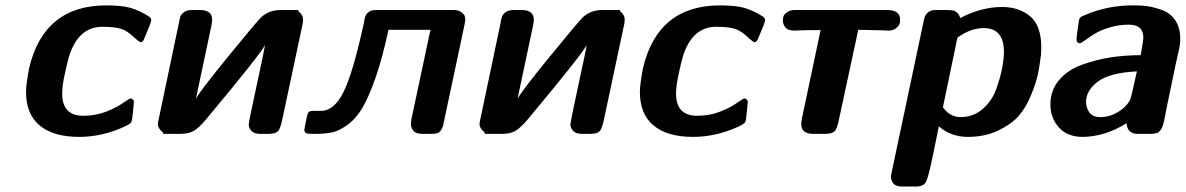

<svg xmlns="http://www.w3.org/2000/svg" viewBox="-20 -495 4384 710"><path d="M76.2 -155.8Q76.2 -181.6 87.9 -244.1Q143.1 -475.1 373 -475.1Q429.2 -475.1 461.7 -466.1Q494.1 -457 530.8 -434.1L536.1 -429.2L539.1 -423.8V-418.9Q538.1 -409.2 511.2 -347.2Q506.3 -339.4 501 -338.9Q495.1 -338.9 473.1 -359.4Q451.2 -379.9 431.2 -387.2Q406.2 -396 358.9 -396Q269 -396 234.9 -285.2Q229 -266.1 216.8 -208Q210 -174.8 210 -148.9Q210 -66.9 288.1 -66.9Q333 -66.9 371.1 -81.5Q409.2 -96.2 433.1 -113Q457 -129.9 461.9 -130.9H464.8Q474.6 -127 475.1 -118.2Q475.1 -112.3 469.2 -59.1Q467.3 -43.9 462.6 -39.6Q458 -35.2 440.9 -26.9Q357.9 11.2 272.9 11.2Q177.7 11.2 127 -30.8Q76.2 -72.8 76.2 -155.8Z M564 -36.1Q564 -44.9 567.9 -59.1L641.6 -410.2Q644.5 -427.2 647.2 -434.6Q649.9 -441.9 660.4 -450Q670.9 -458 689.9 -458H718.8Q764.6 -458 764.6 -421.9Q764.6 -417 762.7 -404.8L710 -155.8L704.6 -129.9Q719.7 -158.7 823.7 -285.9Q927.7 -413.1 945.8 -431.2Q975.6 -458 1017.6 -458H1083V-454.1Q1101.1 -439.9 1100.6 -421.9Q1100.6 -409.7 1097.7 -399.9L1022.9 -48.8Q1022.9 -47.9 1021.2 -41.5Q1019.5 -35.2 1019 -34.2Q1018.6 -33.2 1017.1 -27.6Q1015.6 -22 1014.6 -20.5Q1013.7 -19 1011.7 -15.1Q1009.8 -11.2 1007.3 -9.5Q1004.9 -7.8 1001.7 -5.4Q998.5 -2.9 994.6 -2.4Q990.7 -2 985.8 -1Q981 0 974.6 0H941.9Q919.9 0 909.9 -11Q899.9 -22 899.9 -34.2Q899.9 -45.4 929 -178.7Q958 -312 960 -328.1Q940.9 -292 741.7 -53.2Q716.8 -23.4 697.8 -11.7Q678.7 0 647 0H583V-4.9Q564 -20 564 -36.1Z M1105.5 -15.1Q1105.5 -20 1114.7 -63Q1117.7 -78.1 1122.6 -81.5Q1127.4 -85 1138.7 -85H1167.5Q1215.3 -85 1250 -154.1Q1284.7 -223.1 1325.7 -410.2Q1325.7 -411.1 1327.1 -418.5Q1328.6 -425.8 1329.1 -428.5Q1329.6 -431.2 1332 -437Q1334.5 -442.9 1337.4 -445.6Q1340.3 -448.2 1345 -451.7Q1349.6 -455.1 1356.7 -456.5Q1363.8 -458 1372.6 -458H1656.7Q1674.8 -458 1685.3 -450.4Q1695.8 -442.9 1698.2 -436Q1700.7 -429.2 1700.7 -421.9L1697.8 -403.8L1622.6 -49.8Q1619.6 -33.7 1618.2 -28.8Q1616.7 -23.9 1611.6 -14.9Q1606.4 -5.9 1597.9 -2.9Q1589.4 0 1575.7 0H1542.5Q1517.6 0 1508.5 -11.5Q1499.5 -22.9 1499.5 -36.1Q1499.5 -48.3 1502.4 -59.1L1571.8 -384.8H1416.5Q1394.5 -281.7 1369.6 -210Q1344.7 -138.2 1321 -97.7Q1297.4 -57.1 1266.8 -34.7Q1236.3 -12.2 1210.9 -6.1Q1185.5 0 1148.4 0H1133.8Q1118.7 0 1112.1 -2.7Q1105.5 -5.4 1105.5 -15.1Z M1753.4 -36.1Q1753.4 -44.9 1757.3 -59.1L1831.1 -410.2Q1834 -427.2 1836.7 -434.6Q1839.4 -441.9 1849.9 -450Q1860.4 -458 1879.4 -458H1908.2Q1954.1 -458 1954.1 -421.9Q1954.1 -417 1952.1 -404.8L1899.4 -155.8L1894 -129.9Q1909.2 -158.7 2013.2 -285.9Q2117.2 -413.1 2135.3 -431.2Q2165 -458 2207 -458H2272.5V-454.1Q2290.5 -439.9 2290 -421.9Q2290 -409.7 2287.1 -399.9L2212.4 -48.8Q2212.4 -47.9 2210.7 -41.5Q2209 -35.2 2208.5 -34.2Q2208 -33.2 2206.5 -27.6Q2205.1 -22 2204.1 -20.5Q2203.1 -19 2201.2 -15.1Q2199.2 -11.2 2196.8 -9.5Q2194.3 -7.8 2191.2 -5.4Q2188 -2.9 2184.1 -2.4Q2180.2 -2 2175.3 -1Q2170.4 0 2164.1 0H2131.3Q2109.4 0 2099.4 -11Q2089.4 -22 2089.4 -34.2Q2089.4 -45.4 2118.4 -178.7Q2147.5 -312 2149.4 -328.1Q2130.4 -292 1931.2 -53.2Q1906.2 -23.4 1887.2 -11.7Q1868.2 0 1836.4 0H1772.5V-4.9Q1753.4 -20 1753.4 -36.1Z M2346.2 -155.8Q2346.2 -181.6 2357.9 -244.1Q2413.1 -475.1 2643.1 -475.1Q2699.2 -475.1 2731.7 -466.1Q2764.2 -457 2800.8 -434.1L2806.2 -429.2L2809.1 -423.8V-418.9Q2808.1 -409.2 2781.2 -347.2Q2776.4 -339.4 2771 -338.9Q2765.1 -338.9 2743.2 -359.4Q2721.2 -379.9 2701.2 -387.2Q2676.3 -396 2628.9 -396Q2539.1 -396 2504.9 -285.2Q2499 -266.1 2486.8 -208Q2480 -174.8 2480 -148.9Q2480 -66.9 2558.1 -66.9Q2603 -66.9 2641.1 -81.5Q2679.2 -96.2 2703.1 -113Q2727.1 -129.9 2731.9 -130.9H2734.9Q2744.6 -127 2745.1 -118.2Q2745.1 -112.3 2739.3 -59.1Q2737.3 -43.9 2732.7 -39.6Q2728 -35.2 2710.9 -26.9Q2627.9 11.2 2543 11.2Q2447.8 11.2 2397 -30.8Q2346.2 -72.8 2346.2 -155.8Z M2875 -418.9Q2875 -426.8 2877 -433.8Q2878.9 -440.9 2889.9 -449.5Q2900.9 -458 2919.9 -458H3260.7Q3308.6 -458 3308.6 -421.9Q3308.6 -414.1 3306.2 -406.5Q3303.7 -398.9 3293.2 -390.4Q3282.7 -381.8 3265.6 -381.8Q3262.7 -381.8 3256.3 -382.3Q3250 -382.8 3245.6 -382.8H3244.6L3153.8 -384.8L3080.6 -44.9Q3077.6 -33.7 3076.7 -29.8Q3075.7 -25.9 3072.3 -18.6Q3068.8 -11.2 3064.7 -8.1Q3060.5 -4.9 3052.2 -2.4Q3043.9 0 3032.7 0H2986.8Q2942.9 0 2942.9 -37.1Q2942.9 -42 2944.8 -54.2L3014.6 -383.8Q2980.5 -383.8 2958 -383.3Q2935.5 -382.8 2927.7 -382.3Q2919.9 -381.8 2917 -381.8Q2893.1 -381.8 2884 -393.8Q2875 -405.8 2875 -418.9Z M3274.4 158.2Q3274.4 157.2 3277.3 142.1L3396.5 -420.9Q3403.3 -458 3440.4 -458H3480.5Q3482.4 -458 3491.9 -457.5Q3501.5 -457 3507.1 -455.6Q3512.7 -454.1 3520 -447.5Q3527.3 -440.9 3530.8 -428.2Q3608.9 -469.2 3685.5 -469.2Q3747.6 -469.2 3789.1 -435.1Q3830.6 -400.9 3830.6 -318.8L3829.6 -293Q3824.7 -253.9 3818.6 -222.9Q3812.5 -191.9 3793.5 -145Q3774.4 -98.1 3747.6 -67.1Q3720.7 -36.1 3671.6 -12.5Q3622.6 11.2 3558.6 11.2Q3496.6 11.2 3451.7 -27.8Q3442.9 14.2 3430.7 75.2Q3413.6 159.2 3404.5 177Q3395.5 194.8 3366.7 194.8H3317.4Q3292.5 194.8 3283.4 183.1Q3274.4 171.4 3274.4 158.2ZM3466.8 -98.1Q3492.7 -62 3532.7 -62Q3579.6 -62 3614 -92Q3648.4 -122.1 3664.1 -166Q3679.7 -210 3686 -243.9Q3692.4 -277.8 3692.4 -303.2Q3692.4 -391.1 3617.7 -391.1Q3569.8 -391.1 3520.5 -356Z M3864.3 -108.9Q3864.3 -160.6 3895.8 -198.2Q3927.2 -235.8 3979.2 -254.9Q4031.2 -273.9 4085.2 -282.5Q4139.2 -291 4198.2 -291Q4208 -344.2 4208 -356Q4208 -403.8 4154.3 -403.8Q4117.2 -403.8 4082.8 -393.3Q4048.3 -382.8 4029.3 -370.8Q4010.3 -358.9 3994.1 -347.4Q3978 -335.9 3974.1 -335Q3960.9 -335 3960.9 -351.1Q3960.9 -357.9 3968.3 -409.2Q3970.2 -425.3 3974.1 -429.7Q3978 -434.1 3993.2 -439.9Q4076.2 -475.1 4168 -475.1H4178.2Q4201.2 -475.1 4222.7 -472.2Q4244.1 -469.2 4275.1 -458.7Q4306.2 -448.2 4325.2 -421.1Q4344.2 -394 4344.2 -354Q4344.2 -342.8 4344.2 -341.8Q4344.2 -340.8 4343.3 -332Q4342.3 -323.2 4341.3 -318.6Q4340.3 -314 4336.2 -295.4Q4332 -276.9 4327.6 -257.3Q4323.2 -237.8 4315.2 -197.5Q4307.1 -157.2 4296.9 -109.9Q4294.9 -100.1 4292 -85.4Q4289.1 -70.8 4288.1 -64.5Q4287.1 -58.1 4284.7 -48.1Q4282.2 -38.1 4280.8 -33.4Q4279.3 -28.8 4276.6 -22.5Q4273.9 -16.1 4271.5 -13.7Q4269 -11.2 4265.6 -7.6Q4262.2 -3.9 4257.6 -2.9Q4252.9 -2 4247.6 -1Q4242.2 0 4234.9 0H4187Q4148.9 0 4146 -39.1Q4064.9 10.7 3983.9 11.2Q3926.8 11.2 3895.5 -23.9Q3864.3 -59.1 3864.3 -108.9ZM3996.1 -118.2Q3996.1 -97.2 4008.1 -79.6Q4020 -62 4049.3 -62Q4082.5 -62 4113.3 -80.1Q4144 -98.1 4159.2 -126Q4163.1 -133.8 4184.1 -231Q4083 -226.1 4039.6 -193.1Q3996.1 -160.2 3996.1 -118.2Z"/></svg>

Font: CMU Sans Serif
Style: BoldOblique
Weight: 700
Italic angle: -12°
Version: Version 0.7.0